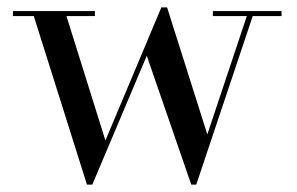

<svg xmlns="http://www.w3.org/2000/svg" viewBox="-20 -490 804 520"><path d="M265.5 -109.5 417 -470H432.5L541.5 -126L648.5 -446.5H556.5V-460H742.5V-446.5H664.5L511.5 10H498L377.5 -339L230 10H215.5L71.5 -446.5H15V-460H237V-446.5H160Z"/></svg>

Font: Bodoni* 16pt
Style: Regular
Weight: 400
Version: Version 2.3